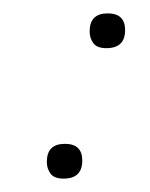

<svg xmlns="http://www.w3.org/2000/svg" viewBox="-20 -267 224 287"><path d="M139 -195Q125 -195 119.5 -202.5Q114 -210 114 -220Q114 -247 141 -247Q167 -247 167 -222Q167 -195 139 -195ZM75 0Q61 0 55.5 -7.5Q50 -15 50 -25Q50 -52 77 -52Q103 -52 103 -27Q103 0 75 0Z"/></svg>

Font: Oooh Baby
Style: Regular
Weight: 400
Designer: Robert E. Leuschke
Foundry: Robert E. Leuschke
Version: Version 1.011; ttfautohint (v1.8.3)